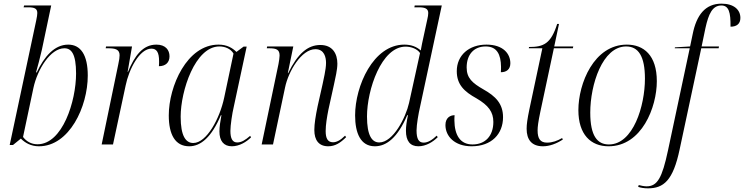

<svg xmlns="http://www.w3.org/2000/svg" viewBox="-20 -790 4069 1050"><path d="M193 10C359 10 460 -206 460 -377C460 -490 421 -546 353 -546C278 -546 222 -481 181 -394H177C186 -427 199 -473 209 -518L260 -760H112L109 -750H134C167 -750 184 -744 184 -719C184 -710 182 -697 178 -678L33 3H51L94 -32C117 -9 149 10 193 10ZM185 -1C150 -1 123 -18 106 -41L163 -310C185 -411 256 -526 332 -526C370 -526 396 -496 396 -388C396 -237 322 -1 185 -1Z M627 -439 536 0H598L667 -322C685 -411 743 -524 808 -524C836 -524 850 -505 850 -455C850 -447 850 -438 849 -428C885 -428 907 -448 907 -482C907 -516 886 -546 835 -546C761 -546 716 -485 680 -397H678L702 -536H560L558 -526H572C610 -526 634 -520 634 -488C634 -478 632 -460 627 -439Z M1015 10C1078 10 1137 -40 1188 -160H1191C1185 -128 1180 -97 1180 -71C1180 -20 1203 10 1248 10C1289 10 1328 -14 1353 -39L1348 -47C1321 -24 1301 -11 1277 -11C1251 -11 1240 -33 1240 -74C1240 -105 1250 -171 1258 -204L1329 -535H1312L1273 -506C1251 -528 1221 -546 1175 -546C1002 -546 903 -318 903 -159C903 -54 938 10 1015 10ZM1037 -8C996 -8 968 -46 968 -152C968 -293 1047 -536 1180 -536C1211 -536 1242 -523 1257 -497L1206 -256C1182 -142 1110 -8 1037 -8Z M1775 10C1813 10 1842 -9 1873 -40L1867 -48C1841 -22 1820 -12 1801 -12C1772 -12 1761 -34 1761 -73C1761 -108 1768 -149 1776 -190L1806 -326C1814 -364 1825 -408 1825 -442C1825 -496 1799 -544 1732 -544C1663 -544 1608 -497 1556 -390H1554L1584 -536H1441L1439 -526H1452C1493 -526 1509 -518 1509 -486C1509 -475 1506 -457 1503 -440L1411 0H1473L1539 -312C1557 -399 1628 -521 1705 -521C1754 -521 1763 -476 1763 -446C1763 -409 1748 -351 1744 -329L1717 -209C1706 -156 1699 -113 1699 -79C1699 -23 1724 10 1775 10Z M2030 10C2094 10 2155 -38 2207 -160H2211C2204 -127 2200 -99 2200 -75C2200 -19 2223 10 2268 10C2309 10 2347 -13 2374 -40L2368 -48C2345 -26 2321 -10 2297 -10C2270 -10 2258 -30 2258 -77C2258 -108 2269 -171 2277 -205L2396 -760H2248L2246 -750H2272C2305 -750 2322 -742 2322 -719C2322 -709 2320 -698 2317 -685L2296 -588C2291 -565 2285 -539 2281 -514C2259 -534 2229 -546 2191 -546C2021 -546 1922 -319 1922 -159C1922 -62 1952 10 2030 10ZM2054 -11C2014 -11 1987 -49 1987 -153C1987 -299 2066 -535 2198 -535C2230 -535 2262 -522 2277 -500L2217 -227C2199 -147 2130 -11 2054 -11Z M2559 10C2669 10 2731 -58 2731 -149C2731 -223 2690 -264 2624 -301C2563 -336 2532 -363 2532 -421C2532 -491 2571 -536 2636 -536C2698 -536 2719 -492 2720 -425C2720 -416 2720 -406 2719 -395C2750 -395 2771 -411 2771 -444C2771 -495 2733 -546 2640 -546C2545 -546 2478 -488 2478 -401C2478 -327 2519 -289 2586 -252C2651 -214 2678 -178 2678 -123C2678 -47 2634 0 2564 0C2496 0 2466 -52 2465 -131C2465 -140 2465 -150 2466 -160C2443 -160 2416 -147 2416 -106C2416 -45 2466 10 2559 10Z M2949 10C2985 10 3023 -4 3058 -27L3054 -35C3028 -20 3001 -10 2972 -10C2935 -10 2920 -31 2920 -77C2920 -96 2923 -122 2935 -179L3009 -526H3113L3115 -536H3011L3037 -659H3027C2993 -551 2953 -533 2873 -533L2872 -526H2946L2875 -192C2864 -139 2860 -110 2860 -86C2860 -27 2887 10 2949 10Z M3308 10C3490 10 3572 -204 3572 -346C3572 -488 3500 -546 3408 -546C3228 -546 3143 -333 3143 -188C3143 -54 3211 10 3308 10ZM3310 0C3247 0 3208 -46 3208 -174C3208 -328 3275 -536 3404 -536C3471 -536 3507 -483 3507 -360C3507 -211 3443 0 3310 0Z M3523 240C3609 240 3661 198 3697 26L3815 -526H3910L3912 -536H3817L3838 -637C3855 -714 3876 -760 3925 -760C3966 -760 3976 -722 3975 -644C4009 -644 4029 -660 4029 -692C4029 -737 3993 -770 3926 -770C3837 -770 3789 -708 3768 -603L3754 -536L3671 -531L3670 -526H3752L3633 33C3601 183 3575 229 3516 229C3502 229 3484 225 3473 222L3470 232C3484 237 3504 240 3523 240Z"/></svg>

Font: Noto Serif Display SemiCondensed Light
Style: Italic
Weight: 300
Width: 4
Italic angle: -12°
Designer: Monotype Design Team
Foundry: Monotype Imaging Inc.
Version: Version 2.009